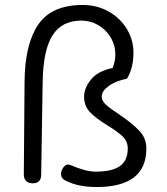

<svg xmlns="http://www.w3.org/2000/svg" viewBox="-20 -751 674 774"><path d="M244 -23Q226 -32 226 -50Q226 -63 235 -75.5Q244 -88 255 -88L263 -86Q326 -59 365 -59Q432 -59 463.5 -81.5Q495 -104 495 -152Q495 -181 475.5 -200Q456 -219 414 -245Q368 -273 343.5 -298Q319 -323 319 -362Q319 -395 346 -429.5Q373 -464 434 -477Q445 -504 445 -531Q445 -568 426.5 -599.5Q408 -631 376.5 -649.5Q345 -668 308 -668Q230 -668 192 -609Q154 -550 152 -420L146 -47Q146 -12 112 -12Q94 -12 85 -21.5Q76 -31 76 -47L79 -421Q80 -571 133.5 -651Q187 -731 314 -731Q371 -731 418 -704.5Q465 -678 491.5 -634Q518 -590 518 -539Q518 -477 492 -434Q444 -424 417 -403.5Q390 -383 390 -362Q390 -345 406.5 -329.5Q423 -314 460 -290Q513 -254 541.5 -224Q570 -194 570 -152Q570 3 369 3Q295 3 244 -23Z"/></svg>

Font: Mali
Style: Regular
Weight: 400
Version: Version 1.000; ttfautohint (v1.6)